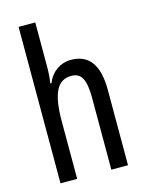

<svg xmlns="http://www.w3.org/2000/svg" viewBox="-115 -882 686 901"><g transform="rotate(-15 228.0 -431.0)"><path d="M146 -596V-811H65V-51H146V-330C146 -464 175 -525 244 -525C293 -525 312 -489 312 -399V-51H393V-415C393 -534 353 -598 261 -598C211 -598 166 -568 146 -516H140C144 -540 146 -567 146 -596Z"/></g></svg>

Font: Noto Sans Tamil UI ExtraCondensed
Style: Regular
Weight: 400
Width: 2
Designer: Jelle Bosma - Monotype Design Team
Foundry: Monotype Imaging Inc.
Version: Version 2.004